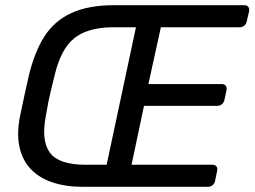

<svg xmlns="http://www.w3.org/2000/svg" viewBox="-20 -720 981 740"><path d="M299 0Q232 0 181 -17.5Q130 -35 98 -69Q66 -103 55 -154Q44 -205 57 -271Q66 -315 73.5 -349.5Q81 -384 91 -428Q113 -520 151.5 -580Q190 -640 255.5 -670Q321 -700 420 -700H921Q932 -700 937 -693.5Q942 -687 940 -676L931 -638Q929 -627 921.5 -621Q914 -615 903 -615H600L552 -396H834Q845 -396 850 -389.5Q855 -383 853 -372L845 -335Q843 -325 835.5 -318.5Q828 -312 817 -312H535L487 -85H798Q809 -85 814 -79Q819 -73 817 -62L809 -23Q807 -13 799.5 -6.5Q792 0 781 0ZM310 -85H391L504 -615H420Q352 -615 306 -596Q260 -577 232.5 -535Q205 -493 189 -424Q182 -395 176.5 -372.5Q171 -350 166.5 -327.5Q162 -305 157 -275Q138 -179 172 -132Q206 -85 310 -85Z"/></svg>

Font: Rubik
Style: Italic
Weight: 400
Italic angle: -12°
Designer: Hubert and Fischer
Foundry: Hubert and Fischer
Version: Version 2.300;gftools[0.9.30]